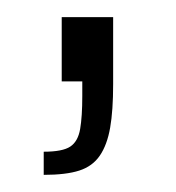

<svg xmlns="http://www.w3.org/2000/svg" viewBox="-20 -95 205 224"><path d="M31 109V82Q53 82 62 76Q71 70 73.5 55.5Q76 41 76 17V0H52V-75H112V3Q112 34 108.5 54Q105 74 96.5 86.5Q88 99 72.5 104Q57 109 31 109Z"/></svg>

Font: Saira ExtraCondensed Light
Style: Regular
Weight: 300
Width: 2
Designer: Hector Gatti with collaboration of the Omnibus-Type team
Foundry: Omnibus-Type
Version: Version 1.101